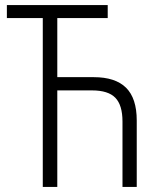

<svg xmlns="http://www.w3.org/2000/svg" viewBox="-20 -734 630 754"><path d="M403 -663H205V-431H348Q433 -431 475 -389.5Q517 -348 517 -261V0H461V-257Q461 -321 433 -350Q405 -379 341 -379H205V0H148V-663H7V-714H403Z"/></svg>

Font: Noto Sans UI NarrowLight
Style: Regular
Weight: 300
Width: 4
Designer: Monotype Design Team
Foundry: Monotype Imaging Inc.
Version: Version 1.001